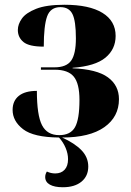

<svg xmlns="http://www.w3.org/2000/svg" viewBox="-20 -569 551 807"><path d="M244 218Q209 218 189.5 207Q170 196 170 175Q170 163 177 152Q194 160 212 160Q237 160 251.5 144.5Q266 129 266 100Q266 77 256 53Q246 29 228 9Q121 8 77 -26Q33 -60 33 -107Q33 -145 59 -166Q85 -187 135 -187Q135 -85 156.5 -43Q178 -1 229 -1Q276 -1 295 -34Q314 -67 314 -149Q314 -218 290 -247Q266 -276 210 -276H152V-286H209Q259 -286 279 -314Q299 -342 299 -408Q299 -481 284.5 -510Q270 -539 234 -539Q192 -539 178 -500Q164 -461 164 -373Q102 -373 78.5 -392.5Q55 -412 55 -443Q55 -467 72 -491Q89 -515 132 -532Q175 -549 251 -549Q355 -549 410.5 -515Q466 -481 466 -418Q466 -362 423 -326.5Q380 -291 285 -284V-282Q387 -278 433.5 -244Q480 -210 480 -152Q480 -78 418.5 -34.5Q357 9 241 9Q294 33 322.5 62.5Q351 92 351 131Q351 171 322.5 194.5Q294 218 244 218Z"/></svg>

Font: Noto Serif Display SemiCondensed ExtraBold
Style: Regular
Weight: 800
Width: 4
Designer: Monotype Design Team
Foundry: Monotype Imaging Inc.
Version: Version 2.009